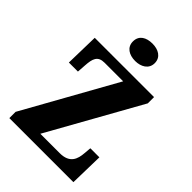

<svg xmlns="http://www.w3.org/2000/svg" viewBox="-267 -1054 1170 1170"><g transform="rotate(45 318.5 -469.0)"><path d="M336 -788C386 -788 430 -813 430 -863C430 -915 386 -938 336 -938C283 -938 242 -915 242 -863C242 -813 283 -788 336 -788ZM40 0H592L597 -219H519L515 -173C511 -120 495 -66 408 -66H241L573 -660V-714H62L57 -496H135L139 -554C143 -613 153 -649 212 -649H372L40 -54Z"/></g></svg>

Font: Noto Serif Ethiopic Condensed Black
Style: Regular
Weight: 900
Width: 3
Designer: Monotype Design Team
Foundry: Monotype Imaging Inc.
Version: Version 2.102